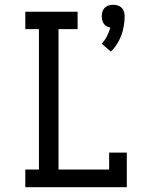

<svg xmlns="http://www.w3.org/2000/svg" viewBox="-20 -784 640 804"><path d="M444 -568 406 -601Q419 -615 428 -632.5Q437 -650 442 -669Q434 -670 426.5 -674Q419 -678 414.5 -685Q410 -692 408 -700Q406 -708 406 -716Q406 -726 409 -735.5Q412 -745 418.5 -751.5Q425 -758 434.5 -761Q444 -764 454 -764Q464 -764 473.5 -761Q483 -758 489.5 -751.5Q496 -745 499 -735.5Q502 -726 502 -716Q502 -696 498.5 -675.5Q495 -655 488 -636Q481 -617 470 -599.5Q459 -582 444 -568ZM86 0V-74H143V-662H86V-735H305V-662H225V-74H437V-145H511V0Z"/></svg>

Font: Iosevka Etoile
Style: Regular
Weight: 400
Designer: Belleve Invis
Foundry: Belleve Invis
Version: Version 33.2.4